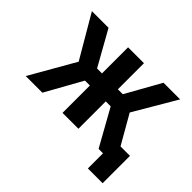

<svg xmlns="http://www.w3.org/2000/svg" viewBox="-137 -738 1077 1077"><g transform="rotate(45 401.5 -200.0)"><path d="M336 -520H462V-313H501L617 -520H749L601 -268L699 -97H774V120H657V0H622L501 -217H462V0H336V-217H297L176 0H44L197 -267L49 -520H181L297 -313H336Z"/></g></svg>

Font: M PLUS 1p
Style: Bold
Weight: 700
Version: Version 1.062